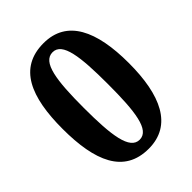

<svg xmlns="http://www.w3.org/2000/svg" viewBox="-211 -830 945 945"><g transform="rotate(-45 261.5 -357.0)"><path d="M262 10C426 10 491 -135 491 -358C491 -582 426 -724 263 -724C90 -724 31 -581 31 -359C31 -135 90 10 262 10ZM262 -53C193 -53 178 -166 178 -358C178 -550 193 -661 263 -661C331 -661 345 -550 345 -358C345 -166 331 -53 262 -53Z"/></g></svg>

Font: Noto Serif Bengali SemiCondensed ExtraBold
Style: Regular
Weight: 800
Width: 4
Designer: Juan Bruce, Universal Thirst, Indian Type Foundry and the Monotype Design Team.
Foundry: Monotype Imaging Inc.
Version: Version 2.003